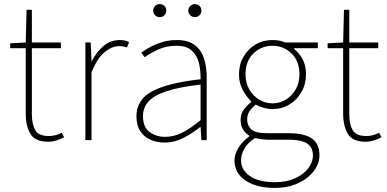

<svg xmlns="http://www.w3.org/2000/svg" viewBox="-20 -686 1896 940"><path d="M218 8Q152 8 129 -30.5Q106 -69 106 -130V-450H30V-474L106 -478L110 -638H136V-478H278V-450H136V-126Q136 -80 152 -50Q168 -20 220 -20Q234 -20 249 -23.5Q264 -27 282 -36L294 -14Q275 -4 255 2Q235 8 218 8Z M398 0V-478H424L428 -388H430Q453 -432 487 -461Q521 -490 566 -490Q578 -490 589 -488Q600 -486 612 -480L602 -454Q593 -457 584.5 -458.5Q576 -460 562 -460Q529 -460 493 -431.5Q457 -403 428 -332V0Z M786 12Q749 12 717.5 -1.5Q686 -15 667 -43.5Q648 -72 648 -117Q648 -197 724 -238.5Q800 -280 962 -298Q963 -337 954.5 -375Q946 -413 920 -437.5Q894 -462 844 -462Q793 -462 752 -442.5Q711 -423 688 -406L672 -428Q687 -440 713 -454.5Q739 -469 773 -479.5Q807 -490 846 -490Q902 -490 934 -465Q966 -440 979 -399Q992 -358 992 -310V0H966L962 -64H960Q923 -34 878.5 -11Q834 12 786 12ZM788 -16Q832 -16 873 -37Q914 -58 962 -98V-272Q857 -260 795.5 -239.5Q734 -219 707 -189Q680 -159 680 -118Q680 -63 712.5 -39.5Q745 -16 788 -16ZM762 -602Q749 -602 739.5 -611.5Q730 -621 730 -634Q730 -648 739.5 -657Q749 -666 762 -666Q776 -666 785 -657Q794 -648 794 -634Q794 -621 785 -611.5Q776 -602 762 -602ZM934 -602Q921 -602 911.5 -611.5Q902 -621 902 -634Q902 -648 911.5 -657Q921 -666 934 -666Q948 -666 957 -657Q966 -648 966 -634Q966 -621 957 -611.5Q948 -602 934 -602Z M1324 234Q1263 234 1219 217Q1175 200 1151.5 170Q1128 140 1128 100Q1128 68 1147.5 37Q1167 6 1200 -18V-22Q1182 -33 1170 -52Q1158 -71 1158 -98Q1158 -131 1176.5 -153.5Q1195 -176 1210 -186V-190Q1188 -210 1169 -244.5Q1150 -279 1150 -322Q1150 -370 1172 -408Q1194 -446 1231 -468Q1268 -490 1314 -490Q1334 -490 1350 -486.5Q1366 -483 1376 -478H1536V-450H1420V-446Q1444 -428 1461 -397Q1478 -366 1478 -322Q1478 -274 1456 -235.5Q1434 -197 1397 -174.5Q1360 -152 1314 -152Q1293 -152 1271 -158Q1249 -164 1232 -174Q1216 -161 1203 -143.5Q1190 -126 1190 -100Q1190 -73 1209.5 -53.5Q1229 -34 1284 -34H1390Q1470 -34 1507 -8Q1544 18 1544 74Q1544 114 1517 150.5Q1490 187 1440.5 210.5Q1391 234 1324 234ZM1314 -180Q1349 -180 1379 -198Q1409 -216 1427.5 -248Q1446 -280 1446 -322Q1446 -387 1407 -424.5Q1368 -462 1314 -462Q1260 -462 1221 -424.5Q1182 -387 1182 -322Q1182 -280 1200.5 -248Q1219 -216 1249 -198Q1279 -180 1314 -180ZM1326 206Q1383 206 1424.5 187Q1466 168 1489 138Q1512 108 1512 76Q1512 34 1482.5 16Q1453 -2 1396 -2H1286Q1282 -2 1265 -4Q1248 -6 1228 -10Q1192 14 1176 42.5Q1160 71 1160 98Q1160 146 1203.5 176Q1247 206 1326 206Z M1772 8Q1706 8 1683 -30.5Q1660 -69 1660 -130V-450H1584V-474L1660 -478L1664 -638H1690V-478H1832V-450H1690V-126Q1690 -80 1706 -50Q1722 -20 1774 -20Q1788 -20 1803 -23.5Q1818 -27 1836 -36L1848 -14Q1829 -4 1809 2Q1789 8 1772 8Z"/></svg>

Font: Source Sans 3 VF
Style: Regular
Weight: 200
Designer: Paul D. Hunt
Foundry: Adobe
Version: Version 3.046;hotconv 1.0.118;makeotfexe 2.5.65603